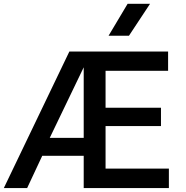

<svg xmlns="http://www.w3.org/2000/svg" viewBox="-42 -964 952 984"><path d="M-22.5 0 313.5 -700H819.5V-601H499V-412H783V-318H499V-100H823.5V0H387V-165.5H174.5L97 0ZM213 -257.5H387V-619ZM514.5 -781 612 -944.5H727L619 -781Z"/></svg>

Font: Geologica
Style: Regular
Weight: 400
Designer: Sindre Bremnes, Frode Helland
Foundry: Monokrom Skriftforlag AS
Version: Version 1.010; ttfautohint (v1.8.4.7-5d5b);gftools[0.9.28]